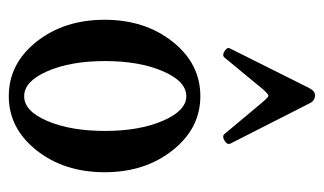

<svg xmlns="http://www.w3.org/2000/svg" viewBox="-170 -556 737 437"><g transform="rotate(90 198.5 -337.5)"><path d="M111 -480Q106 -474 96.5 -480Q87 -486 90 -492L180 -672Q187 -686 197 -686Q210 -686 216 -672L307 -493Q310 -486 300 -480Q290 -474 285 -480L213 -566Q201 -580 198 -580Q194 -580 182 -566ZM199 11Q125 11 75 -52Q25 -115 25 -207Q25 -299 75 -362Q125 -425 199 -425Q272 -425 322 -362Q372 -299 372 -207Q372 -115 322 -52Q272 11 199 11ZM199 -393Q165 -393 142 -339.5Q119 -286 119 -208Q119 -130 142 -77Q165 -24 199 -24Q233 -24 255.5 -77Q278 -130 278 -208Q278 -286 255 -339.5Q232 -393 199 -393Z"/></g></svg>

Font: Junicode Cond Medium
Style: Regular
Weight: 500
Width: 3
Designer: Peter S. Baker
Version: Version 2.201